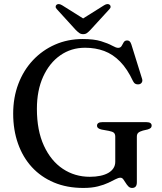

<svg xmlns="http://www.w3.org/2000/svg" viewBox="-20 -909 798 947"><path d="M655 -10.5Q655 4.5 649 11.2Q643 18 631.5 18Q620.5 18 613 10.2Q605.5 2.5 599.5 -7.5Q593.5 -17.5 587.8 -25Q582 -32.5 574 -32.5Q564 -32.5 549.8 -25Q535.5 -17.5 514.5 -7.5Q493.5 2.5 463.2 10.2Q433 18 391 18Q310 18 246 -9Q182 -36 137.2 -84.8Q92.5 -133.5 68.8 -200.8Q45 -268 45 -348.5Q45 -428 70.5 -495.2Q96 -562.5 142.5 -612Q189 -661.5 251.5 -689Q314 -716.5 388 -716.5Q443.5 -716.5 478.2 -705.8Q513 -695 532.8 -684Q552.5 -673 562.5 -673Q574.5 -673 579.8 -682.2Q585 -691.5 590.2 -700.5Q595.5 -709.5 607.5 -709.5Q614.5 -709.5 619.5 -705Q624.5 -700.5 628 -689.5L681 -519.5Q684 -509.5 679.2 -502Q674.5 -494.5 664.5 -493Q655.5 -491.5 648 -495.5Q640.5 -499.5 636 -509Q608 -569 572.5 -605.2Q537 -641.5 494 -657.5Q451 -673.5 399.5 -673.5Q331 -673.5 277.5 -636.2Q224 -599 193 -531.2Q162 -463.5 162 -372Q162 -265.5 196.5 -190.5Q231 -115.5 290 -76.2Q349 -37 423 -37Q452 -37 475.2 -42Q498.5 -47 514.8 -56.5Q531 -66 539.8 -79.8Q548.5 -93.5 548.5 -111V-235Q548.5 -247.5 542 -253.8Q535.5 -260 517 -263.5L481 -270Q470 -272.5 464.2 -277.2Q458.5 -282 458.5 -289.5Q458.5 -297.5 465 -302Q471.5 -306.5 484 -306.5H702.5Q715.5 -306.5 721.8 -302Q728 -297.5 728 -289.5Q728 -282.5 723.8 -278.2Q719.5 -274 708.5 -270.5L685 -265Q669 -260.5 662 -254.2Q655 -248 655 -235ZM410 -805.5 286.5 -883Q269 -893.5 259 -885.5Q255 -882.5 254.5 -876.2Q254 -870 261 -863L353.5 -761.5Q363 -752 371 -746.2Q379 -740.5 390.5 -740.5Q401.5 -740.5 409.2 -746.2Q417 -752 426 -761.5L519 -863Q526 -870 525.5 -876.2Q525 -882.5 521 -885.5Q510.5 -893.5 493.5 -883L370 -805.5Z"/></svg>

Font: Fraunces 12pt
Style: Regular
Weight: 400
Version: Version 1.000;[b76b70a41]